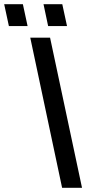

<svg xmlns="http://www.w3.org/2000/svg" viewBox="-140 -893 419 913"><path d="M98.1 -713.9 250 0H155.3L3.9 -713.9ZM156.2 -873 178.7 -769H88.9L66.9 -873ZM-31.2 -873 -8.8 -769H-97.7L-120.1 -873Z"/></svg>

Font: XB Khoramshahr
Style: Oblique
Weight: 400
Italic angle: 12°
Designer: Behnam
Foundry: Irmug
Version: Version 8.005 2009